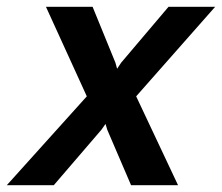

<svg xmlns="http://www.w3.org/2000/svg" viewBox="-80 -544 652 564"><path d="M175 -261 55 -524H192L259 -360L264 -342L276 -360L415 -524H552L320 -261L443 0H305L235 -163L230 -180L218 -163L78 0H-60Z"/></svg>

Font: PTCRaleway
Style: Bold Italic
Weight: 700
Italic angle: -12°
Designer: Matt McInerney, Pablo Impallari, Rodrigo Fuenzalida
Foundry: Matt McInerney, Pablo Impallari, Rodrigo Fuenzalida
Version: Version 3.000g; ttfautohint (v1.5) -l 8 -r 28 -G 28 -x 14 -D